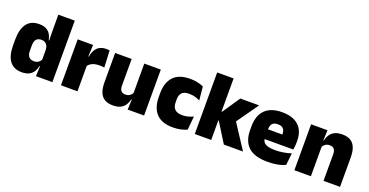

<svg xmlns="http://www.w3.org/2000/svg" viewBox="-30 -1291 3717 1934"><g transform="rotate(20 1828.0 -323.5)"><path d="M203.5 12Q118.5 12 74.8 -45.2Q31 -102.5 31 -217V-269.5Q31 -386 74.8 -445.2Q118.5 -504.5 208.5 -504.5Q252.5 -504.5 281.5 -489.5Q310.5 -474.5 327.2 -447.5Q344 -420.5 350.5 -383.5H396L356 -281Q355.5 -307 346.8 -325.2Q338 -343.5 321.8 -353.5Q305.5 -363.5 281.5 -363.5Q246 -363.5 227.5 -342.5Q209 -321.5 209 -279.5V-219Q209 -176.5 227.8 -155.2Q246.5 -134 284 -134Q302.5 -134 317.2 -140.5Q332 -147 342.5 -158.5Q353 -170 359 -185L402.5 -109H353.5Q346.5 -75 329.5 -47.5Q312.5 -20 282 -4Q251.5 12 203.5 12ZM354 0 359 -128.5 356 -153V-350V-372.5L354 -517V-659.5H530V0Z M796.5 -267.5 745.5 -367.5H787Q797 -430 831 -465.2Q865 -500.5 928.5 -500.5Q938 -500.5 946.2 -499.5Q954.5 -498.5 962.5 -497L971 -317Q961 -319 947.2 -320Q933.5 -321 920.5 -321Q873.5 -321 842.5 -306.8Q811.5 -292.5 796.5 -267.5ZM622 0V-492.5H787L780 -329.5H799V0Z M1200.5 -492.5V-209.5Q1200.5 -186 1206.2 -169Q1212 -152 1226 -143Q1240 -134 1264 -134Q1283 -134 1297.2 -140.5Q1311.5 -147 1321.8 -158Q1332 -169 1338 -182L1365 -109H1336.5Q1329 -75 1311.2 -47.5Q1293.5 -20 1262 -4Q1230.5 12 1180.5 12Q1127 12 1092 -9Q1057 -30 1040.2 -72.2Q1023.5 -114.5 1023.5 -179V-492.5ZM1513 -492.5V0H1337L1342.5 -126.5L1336 -144.5V-492.5Z M1824.5 13.5Q1704 13.5 1646 -49.5Q1588 -112.5 1588 -227V-269.5Q1588 -380.5 1646 -443.5Q1704 -506.5 1824 -506.5Q1853.5 -506.5 1880 -502.8Q1906.5 -499 1929 -492.2Q1951.5 -485.5 1969 -477L1983 -332.5Q1958.5 -345 1930 -353.2Q1901.5 -361.5 1866.5 -361.5Q1812.5 -361.5 1789.2 -337Q1766 -312.5 1766 -266.5V-234Q1766 -186 1791.5 -160.2Q1817 -134.5 1871.5 -134.5Q1905.5 -134.5 1933.2 -142Q1961 -149.5 1988 -162L1974.5 -17Q1947 -3.5 1908 5Q1869 13.5 1824.5 13.5Z M2368 0 2238 -208.5H2202V-304.5H2238L2365.5 -492.5H2567L2392 -245.5V-278L2573.5 0ZM2056.5 0V-659.5H2232.5V0Z M2840.5 13Q2699 13 2632.8 -48.5Q2566.5 -110 2566.5 -228.5V-267Q2566.5 -384.5 2628.8 -446Q2691 -507.5 2810.5 -507.5Q2890 -507.5 2943 -481.2Q2996 -455 3022.8 -405.8Q3049.5 -356.5 3049.5 -287V-271.5Q3049.5 -251.5 3047.8 -230.8Q3046 -210 3042.5 -192.5H2884Q2886 -223 2886.8 -250Q2887.5 -277 2887.5 -298.5Q2887.5 -324.5 2879.5 -342.2Q2871.5 -360 2854.5 -369.2Q2837.5 -378.5 2810.5 -378.5Q2770 -378.5 2751.8 -357.5Q2733.5 -336.5 2733.5 -298V-253.5L2734.5 -234.5V-203.5Q2734.5 -188 2740 -173.5Q2745.5 -159 2760.2 -147.8Q2775 -136.5 2802.2 -130Q2829.5 -123.5 2873 -123.5Q2917.5 -123.5 2960 -130.8Q3002.5 -138 3042 -151L3028 -22.5Q2993.5 -5.5 2945.8 3.8Q2898 13 2840.5 13ZM2660 -192.5V-296.5H3007V-192.5Z M3436.5 0V-283Q3436.5 -306.5 3430.8 -323.5Q3425 -340.5 3411 -349.5Q3397 -358.5 3373 -358.5Q3354.5 -358.5 3340 -352Q3325.5 -345.5 3315.2 -334.8Q3305 -324 3299 -310.5L3272 -383.5H3300.5Q3308 -418 3325.8 -445.2Q3343.5 -472.5 3375.2 -488.5Q3407 -504.5 3456.5 -504.5Q3510.5 -504.5 3545.2 -483.5Q3580 -462.5 3596.8 -420.2Q3613.5 -378 3613.5 -313.5V0ZM3124 0V-492.5H3300L3294.5 -366L3301 -348V0Z"/></g></svg>

Font: Anek Gurmukhi ExtraBold
Style: Regular
Weight: 800
Designer: Sarang Kulkarni (Gurmukhi), Yesha Goshar (Latin)
Foundry: Ek Type
Version: Version 1.003